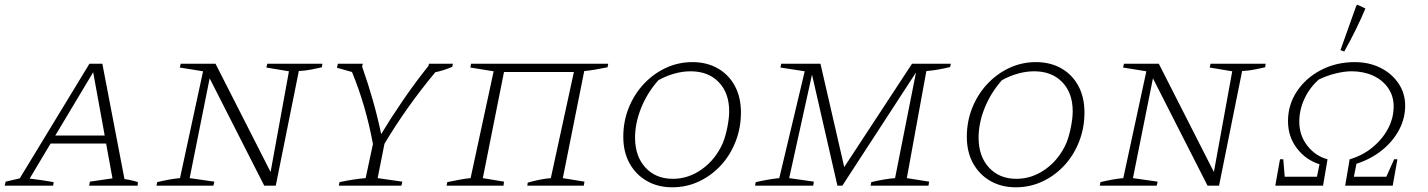

<svg xmlns="http://www.w3.org/2000/svg" viewBox="-46 -789 6071 816"><path d="M483 -28Q498 -26 513 -22.5Q528 -19 540 -15L539 0H333L336 -17L432 -31L405 -179H169L80 -30Q105 -27 130 -23.5Q155 -20 182 -15L180 0H-26L-22 -17L38 -31L334 -518H389ZM189 -213H399L350 -482Z M1090 -518H1324L1322 -503Q1298 -498 1277 -493.5Q1256 -489 1224 -487L1126 0H1077L845 -456L760 -32L865 -17L861 0H619L622 -15Q647 -21 671.5 -25.5Q696 -30 719 -32L817 -486L718 -502L722 -518H870L1104 -58L1182 -486L1086 -502Z M1394 0 1397 -15Q1459 -28 1508 -32L1539 -177Q1509 -340 1450 -483L1386 -501L1390 -518H1496L1493 -506Q1519 -432 1539 -361.5Q1559 -291 1574 -219Q1613 -284 1664.5 -359.5Q1716 -435 1775 -509L1777 -518H1879L1876 -505Q1839 -489 1804 -482Q1681 -334 1588 -178L1559 -32L1664 -17L1660 0Z M2096 -483 2006 -32 2096 -17 2094 0H1852L1855 -15Q1884 -21 1908 -25.5Q1932 -30 1954 -32L2052 -486L1953 -502L1956 -518H2539L2536 -503Q2500 -496 2479.5 -492.5Q2459 -489 2437 -487L2346 -32L2438 -17L2435 0H2195L2197 -13Q2222 -20 2246.5 -25Q2271 -30 2295 -32L2393 -483Z M2811 7Q2750 7 2703 -20Q2656 -47 2629.5 -95Q2603 -143 2603 -208Q2603 -273 2626 -330.5Q2649 -388 2689.5 -431.5Q2730 -475 2783 -500Q2836 -525 2897 -525Q2958 -525 3004.5 -498.5Q3051 -472 3077 -424Q3103 -376 3103 -311Q3103 -246 3080.5 -188Q3058 -130 3018 -86.5Q2978 -43 2925 -18Q2872 7 2811 7ZM2814 -29Q2880 -29 2937.5 -70Q2995 -111 3026 -181Q3038 -211 3045.5 -249.5Q3053 -288 3053 -316Q3053 -394 3008.5 -440Q2964 -486 2889 -486Q2855 -486 2819.5 -476Q2784 -466 2752 -448Q2705 -395 2679 -330.5Q2653 -266 2653 -204Q2653 -125 2697 -77Q2741 -29 2814 -29Z M3163 0 3166 -15Q3224 -28 3266 -32L3374 -486L3271 -502L3274 -518H3441L3542 -79L3830 -518H3995L3992 -504Q3962 -497 3939 -493Q3916 -489 3891 -487L3808 -32L3903 -17L3900 0H3654L3657 -15Q3682 -21 3707.5 -25.5Q3733 -30 3758 -32L3847 -481L3534 0H3513L3405 -472L3308 -32L3413 -17L3410 0Z M4271 7Q4210 7 4163 -20Q4116 -47 4089.5 -95Q4063 -143 4063 -208Q4063 -273 4086 -330.5Q4109 -388 4149.5 -431.5Q4190 -475 4243 -500Q4296 -525 4357 -525Q4418 -525 4464.5 -498.5Q4511 -472 4537 -424Q4563 -376 4563 -311Q4563 -246 4540.5 -188Q4518 -130 4478 -86.5Q4438 -43 4385 -18Q4332 7 4271 7ZM4274 -29Q4340 -29 4397.5 -70Q4455 -111 4486 -181Q4498 -211 4505.5 -249.5Q4513 -288 4513 -316Q4513 -394 4468.5 -440Q4424 -486 4349 -486Q4315 -486 4279.5 -476Q4244 -466 4212 -448Q4165 -395 4139 -330.5Q4113 -266 4113 -204Q4113 -125 4157 -77Q4201 -29 4274 -29Z M5099 -518H5333L5331 -503Q5307 -498 5286 -493.5Q5265 -489 5233 -487L5135 0H5086L4854 -456L4769 -32L4874 -17L4870 0H4628L4631 -15Q4656 -21 4680.5 -25.5Q4705 -30 4728 -32L4826 -486L4727 -502L4731 -518H4879L5113 -58L5191 -486L5095 -502Z M5374 0 5394 -112H5408L5414 -38H5551L5562 -91Q5504 -109 5466 -158.5Q5428 -208 5428 -274Q5428 -344 5466 -401Q5504 -458 5568.5 -491.5Q5633 -525 5712 -525Q5773 -525 5821.5 -500.5Q5870 -476 5898 -434Q5926 -392 5926 -340Q5926 -286 5900 -237Q5874 -188 5827.5 -150.5Q5781 -113 5719 -93L5708 -38H5846L5879 -112H5893L5873 0H5671L5690 -112Q5745 -128 5787 -162.5Q5829 -197 5853 -242Q5877 -287 5877 -337Q5877 -381 5853.5 -415Q5830 -449 5789.5 -467.5Q5749 -486 5698 -486Q5668 -486 5631 -477Q5594 -468 5559 -451Q5520 -417 5498 -369.5Q5476 -322 5476 -272Q5476 -214 5510 -170Q5544 -126 5596 -112L5577 0ZM5667 -570 5651 -576 5718 -764 5723 -769 5757 -753Q5740 -712 5717.5 -666Q5695 -620 5667 -570Z"/></svg>

Font: Piazzolla SC ExtraLight
Style: Italic
Weight: 200
Italic angle: -11.3°
Designer: Juan Pablo del Peral
Foundry: Huerta Tipografica
Version: Version 1.330